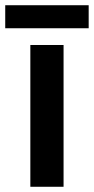

<svg xmlns="http://www.w3.org/2000/svg" viewBox="-38 -714 359 734"><path d="M205 0H78V-542H205ZM301 -694V-606H-18V-694Z"/></svg>

Font: Noto Sans Thai Looped SemiBold
Style: Regular
Weight: 600
Designer: Sasikarn Vongin, Ben Mitchell
Foundry: The Fontpad Ltd
Version: Version 1.001; ttfautohint (v1.8.4.7-5d5b)